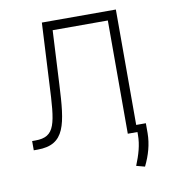

<svg xmlns="http://www.w3.org/2000/svg" viewBox="-79 -615 764 842"><g transform="rotate(-10 302.5 -194.5)"><path d="M31.2 0H48.3C172.2 0 182.9 -89.1 191.8 -265.3L204.2 -504.3H449.9V0H492.9V12.8C492.9 57.9 480.1 99.4 461.6 145.2L499.3 155.2C522 109 535.5 62.1 535.9 12.4V-31.6H492.9V-545.5H163.4L149.5 -276.6C141 -98.4 135.7 -41.2 45.5 -41.2H31.2Z"/></g></svg>

Font: Karasuma Gothic
Style: Thin
Weight: 200
Designer: Rasmus Andersson / Ryoko Ishizuka
Foundry: rsms
Version: Version 1.00